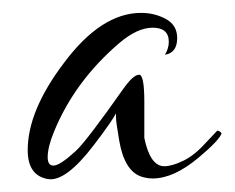

<svg xmlns="http://www.w3.org/2000/svg" viewBox="-20 -274 364 298"><path d="M55 4Q23 -1 23 -41Q23 -102 79 -176Q137 -254 199 -254Q220 -254 237.5 -244.5Q255 -235 255 -215Q255 -192 236 -189Q242 -199 242 -209Q242 -231 217 -231Q193 -231 165 -207Q96 -148 64 -70Q54 -46 54 -30Q54 -17 63 -17Q73 -17 98 -40Q115 -56 172 -137Q187 -158 196 -158Q204 -158 204 -116V-60Q213 -16 235 -16Q247 -16 264.5 -24.5Q282 -33 299 -52L317 -71Q320 -72 324 -67Q320 -56 289 -30Q250 3 217 3Q208 3 199 0Q173 -9 165 -56Q163 -69 161.5 -78Q160 -87 160 -93Q160 -96 160 -98Q154 -86 125 -48Q82 8 55 4Z"/></svg>

Font: Lovers Quarrel
Style: Regular
Weight: 400
Designer: Robert E. Leuschke
Foundry: Robert E. Leuschke
Version: Version 1.010; ttfautohint (v1.8.3)